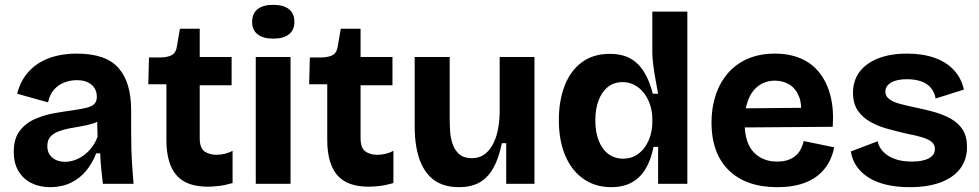

<svg xmlns="http://www.w3.org/2000/svg" viewBox="-20 -761 4053 795"><path d="M188 14Q144 14 110 -3Q76 -20 56.5 -52.5Q37 -85 37 -132Q37 -187 61.5 -219Q86 -251 124.5 -268Q163 -285 206 -292.5Q249 -300 286 -305Q320 -310 341 -315.5Q362 -321 371.5 -331.5Q381 -342 381 -360Q381 -380 372 -395Q363 -410 345 -419.5Q327 -429 298 -429Q270 -429 245 -419Q220 -409 202.5 -388.5Q185 -368 179 -337L51 -373Q62 -416 84.5 -447Q107 -478 139 -498.5Q171 -519 211 -529Q251 -539 298 -539Q359 -539 402 -524Q445 -509 471.5 -478.5Q498 -448 510.5 -404.5Q523 -361 523 -305V-215Q523 -181 524 -144.5Q525 -108 527.5 -72Q530 -36 533 0H406Q403 -27 399.5 -59.5Q396 -92 395 -126H378Q364 -88 338 -55.5Q312 -23 274 -4.5Q236 14 188 14ZM249 -91Q268 -91 287.5 -97.5Q307 -104 325.5 -117Q344 -130 359.5 -150Q375 -170 384 -195L382 -274L405 -270Q388 -257 364.5 -249.5Q341 -242 315.5 -238Q290 -234 265 -229Q240 -224 220 -216Q200 -208 188 -194Q176 -180 176 -156Q176 -126 196.5 -108.5Q217 -91 249 -91Z M841 12Q798 12 766 1Q734 -10 712.5 -33.5Q691 -57 680 -94Q669 -131 669 -182V-412H594L597 -523H645Q678 -524 694 -534.5Q710 -545 713 -572L725 -642H807V-525H939V-408H807V-189Q807 -148 827 -134Q847 -120 876 -120Q894 -120 912 -124.5Q930 -129 943 -137V-3Q912 6 886 9Q860 12 841 12Z M1039 0V-525H1183V0ZM1111 -601Q1069 -601 1046.5 -619Q1024 -637 1024 -670Q1024 -705 1046.5 -723Q1069 -741 1111 -741Q1154 -741 1176.5 -723Q1199 -705 1199 -670Q1199 -637 1176.5 -619Q1154 -601 1111 -601Z M1507 12Q1464 12 1432 1Q1400 -10 1378.5 -33.5Q1357 -57 1346 -94Q1335 -131 1335 -182V-412H1260L1263 -523H1311Q1344 -524 1360 -534.5Q1376 -545 1379 -572L1391 -642H1473V-525H1605V-408H1473V-189Q1473 -148 1493 -134Q1513 -120 1542 -120Q1560 -120 1578 -124.5Q1596 -129 1609 -137V-3Q1578 6 1552 9Q1526 12 1507 12Z M1881 14Q1842 14 1812 3Q1782 -8 1760.5 -29.5Q1739 -51 1725 -81.5Q1711 -112 1704 -151.5Q1697 -191 1697 -239V-525H1842V-271Q1842 -249 1843.5 -221Q1845 -193 1853.5 -166.5Q1862 -140 1881 -123Q1900 -106 1934 -106Q1962 -106 1982.5 -119.5Q2003 -133 2018 -158.5Q2033 -184 2040.5 -218.5Q2048 -253 2049 -294V-525H2193V-217V0H2076V-168H2058Q2045 -104 2022 -64Q1999 -24 1964.5 -5Q1930 14 1881 14Z M2511 14Q2446 14 2397 -19.5Q2348 -53 2321 -115.5Q2294 -178 2294 -264Q2294 -344 2318 -406Q2342 -468 2389 -503Q2436 -538 2505 -538Q2556 -538 2590.5 -518.5Q2625 -499 2647.5 -462Q2670 -425 2683 -373H2705Q2699 -405 2693.5 -436Q2688 -467 2684.5 -495Q2681 -523 2681 -544V-713H2826V-252V0H2705V-153H2686Q2675 -97 2652 -60Q2629 -23 2594 -4.5Q2559 14 2511 14ZM2560 -104Q2591 -104 2614 -118Q2637 -132 2652 -154.5Q2667 -177 2674 -203Q2681 -229 2681 -253V-271Q2681 -291 2676 -312Q2671 -333 2661 -352.5Q2651 -372 2636 -387.5Q2621 -403 2601 -412Q2581 -421 2558 -421Q2522 -421 2497 -401Q2472 -381 2458.5 -345.5Q2445 -310 2445 -262Q2445 -215 2459 -179Q2473 -143 2499 -123.5Q2525 -104 2560 -104Z M3198 14Q3133 14 3082.5 -4Q3032 -22 2997 -56.5Q2962 -91 2944 -140.5Q2926 -190 2926 -253Q2926 -315 2943.5 -367.5Q2961 -420 2994.5 -458.5Q3028 -497 3077 -518Q3126 -539 3188 -539Q3249 -539 3295.5 -519Q3342 -499 3373 -460Q3404 -421 3418.5 -365Q3433 -309 3428 -236L3019 -233V-312L3343 -315L3295 -274Q3302 -327 3288.5 -361Q3275 -395 3248.5 -411Q3222 -427 3189 -427Q3151 -427 3122.5 -407Q3094 -387 3078.5 -348.5Q3063 -310 3063 -256Q3063 -171 3100 -131.5Q3137 -92 3198 -92Q3226 -92 3245.5 -99.5Q3265 -107 3277.5 -119Q3290 -131 3297 -146Q3304 -161 3308 -177L3434 -151Q3427 -114 3409.5 -84Q3392 -54 3363.5 -32Q3335 -10 3294 2Q3253 14 3198 14Z M3747 14Q3694 14 3651 4Q3608 -6 3577 -25.5Q3546 -45 3527 -72.5Q3508 -100 3503 -134L3614 -176Q3618 -154 3635.5 -134.5Q3653 -115 3683 -103.5Q3713 -92 3756 -92Q3801 -92 3826 -105.5Q3851 -119 3851 -144Q3851 -163 3837 -174Q3823 -185 3796.5 -193Q3770 -201 3732 -208Q3694 -217 3655.5 -227.5Q3617 -238 3584.5 -256Q3552 -274 3532 -303Q3512 -332 3512 -377Q3512 -426 3538 -462Q3564 -498 3614.5 -518.5Q3665 -539 3736 -539Q3801 -539 3850 -521.5Q3899 -504 3930 -470.5Q3961 -437 3971 -390L3854 -353Q3850 -378 3835 -396.5Q3820 -415 3794.5 -424Q3769 -433 3735 -433Q3693 -433 3669.5 -419Q3646 -405 3646 -382Q3646 -363 3661.5 -351Q3677 -339 3704.5 -331.5Q3732 -324 3770 -316Q3810 -308 3847.5 -297.5Q3885 -287 3916 -270Q3947 -253 3965.5 -225Q3984 -197 3984 -152Q3984 -100 3956 -63Q3928 -26 3875 -6Q3822 14 3747 14Z"/></svg>

Font: Bricolage Grotesque 48pt Condensed ExtraBold
Style: Bold
Weight: 700
Version: Version 1.000;gftools[0.9.30]